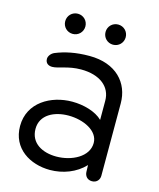

<svg xmlns="http://www.w3.org/2000/svg" viewBox="-113 -831 762 920"><g transform="rotate(15 267.5 -371.0)"><path d="M105 -165C105 -235 172 -267 242 -267C316 -267 392 -232 392 -171C392 -102 311 -62 235 -62C167 -62 105 -93 105 -165ZM99 -539C82 -532 71 -516 71 -503C71 -480 88 -472 105 -472C136 -472 178 -496 243 -496C337 -496 393 -450 393 -381V-286C360 -319 299 -336 242 -336C137 -336 30 -276 30 -159C30 -47 124 8 222 8C286 8 350 -16 393 -62C393 -53 393 -47 394 -28C395 -9 407 8 431 8C455 8 468 -10 468 -29V-388C468 -489 398 -569 265 -569C196 -569 143 -557 99 -539ZM109 -700C109 -672 131 -650 159 -650C187 -650 209 -672 209 -700C209 -728 187 -750 159 -750C131 -750 109 -728 109 -700ZM309 -700C309 -672 331 -650 359 -650C387 -650 409 -672 409 -700C409 -728 387 -750 359 -750C331 -750 309 -728 309 -700Z"/></g></svg>

Font: Numismatica Pro
Style: Regular
Weight: 400
Designer: Chris Hopkins
Foundry: Edward C. D. Hopkins
Version: Version 2.19D